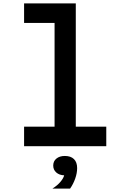

<svg xmlns="http://www.w3.org/2000/svg" viewBox="-20 -868 740 1140"><path d="M123 -848H430V-116H611V0H123V-116H304V-732H123ZM291 252Q321 233 339 211.5Q357 190 361 173Q332 172 314 156Q296 140 296 115Q296 89 315 73.5Q334 58 365 58Q365 58 365 58Q400 58 419 76.5Q438 95 438 130Q438 160 426.5 192.5Q415 225 396 252Z"/></svg>

Font: Martian Mono Medium
Style: Regular
Weight: 500
Monospace: yes
Designer: Roman Shamin
Foundry: Evil Martians
Version: Version 1.000; ttfautohint (v1.8.4.7-5d5b)